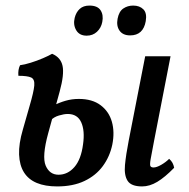

<svg xmlns="http://www.w3.org/2000/svg" viewBox="-20 -660 678 689"><path d="M490 9Q451 9 438 -11Q425 -31 428.5 -68Q432 -105 442 -156L501 -458H592L533 -155Q524 -109 520.5 -88.5Q517 -68 520 -63.5Q523 -59 531 -59Q542 -59 558.5 -68.5Q575 -78 587 -90Q595 -83 599 -75.5Q603 -68 605 -58Q572 -24 544.5 -7.5Q517 9 490 9ZM185 9Q142 9 112 -3.5Q82 -16 66 -41.5Q50 -67 48.5 -105.5Q47 -144 62 -195L86 -279Q101 -330 103 -353Q105 -376 91.5 -382Q78 -388 46 -388Q45 -399 46.5 -408.5Q48 -418 52 -426Q68 -428 90.5 -435Q113 -442 134 -451Q155 -460 167 -467Q198 -454 204.5 -423.5Q211 -393 194 -331L153 -182Q130 -98 144 -65.5Q158 -33 190 -33Q223 -33 247 -60.5Q271 -88 278 -142Q285 -191 271.5 -221Q258 -251 223 -251Q210 -251 191.5 -245.5Q173 -240 162 -228L171 -281Q193 -292 215.5 -298.5Q238 -305 263 -305Q311 -305 341 -282.5Q371 -260 381.5 -223Q392 -186 383 -141Q374 -98 349 -64Q324 -30 283 -10.5Q242 9 185 9ZM447 -533Q421 -533 409 -550Q397 -567 402 -593Q407 -619 422.5 -629.5Q438 -640 458 -640Q481 -640 494.5 -626.5Q508 -613 503 -584Q494 -533 447 -533ZM291 -532Q265 -532 253.5 -551.5Q242 -571 248 -596Q253 -616 266 -628Q279 -640 301 -640Q330 -640 341 -623Q352 -606 347 -581Q343 -560 328 -546Q313 -532 291 -532Z"/></svg>

Font: Vollkorn
Style: Italic
Weight: 400
Italic angle: -11°
Designer: Friedrich Althausen
Foundry: Friedrich Althausen
Version: Version 5.001